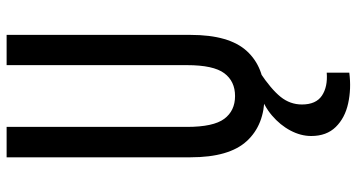

<svg xmlns="http://www.w3.org/2000/svg" viewBox="-271 -547 1088 586"><g transform="rotate(-90 273.0 -254.0)"><path d="M272.9 9.3Q185.1 9.3 135.5 -44.7Q85.9 -98.6 85.9 -216.3V-777.8H178.7V-227.5Q178.7 -146.5 203.4 -113.5Q228 -80.6 272.9 -80.6Q317.9 -80.6 342.5 -113.5Q367.2 -146.5 367.2 -227.5V-777.8H459.5V-216.3Q459.5 -98.6 410.2 -44.7Q360.8 9.3 272.9 9.3ZM344.2 268.1Q294.9 274.4 250.5 264.6Q206.1 254.9 178.5 226.8Q150.9 198.7 150.9 151.9Q150.9 120.1 167.5 88.6Q184.1 57.1 213.6 32Q243.2 6.8 281.7 -4.9H345.2Q293.9 29.3 270.5 58.3Q247.1 87.4 247.1 123.5Q247.1 166.5 274.2 184.6Q301.3 202.6 344.2 199.2Z"/></g></svg>

Font: Voltaire
Style: Regular
Weight: 400
Designer: Yvonne Schüttler, Eben Sorkin, Emma Marichal
Foundry: Sorkin Type Co.
Version: Version 1.010; ttfautohint (v1.8.4.7-5d5b)